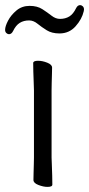

<svg xmlns="http://www.w3.org/2000/svg" viewBox="-36 -722 349 752"><path d="M292 -678Q285 -647 260 -619Q235 -591 197 -591Q167 -591 147 -603.5Q127 -616 111 -629Q95 -642 78 -642Q57 -642 41.5 -632.5Q26 -623 15 -600Q9 -588 -1 -588Q-6 -588 -11 -592.5Q-16 -597 -16 -605Q-16 -619 -4.5 -641Q7 -663 28.5 -681Q50 -699 80 -699Q110 -699 130 -686Q150 -673 166 -660.5Q182 -648 199 -648Q220 -648 235.5 -657.5Q251 -667 262 -690Q268 -702 278 -702Q283 -702 288 -697.5Q293 -693 293 -685Q293 -681 292 -678ZM97 -368Q97 -378 96 -399Q95 -420 94.5 -442Q94 -464 94 -475Q94 -484 113 -484Q130 -484 149 -476.5Q168 -469 168 -457Q168 -449 167.5 -432.5Q167 -416 166.5 -398Q166 -380 166 -368V-105Q166 -99 167 -78Q168 -57 168.5 -34Q169 -11 169 1Q169 10 150 10Q134 10 114.5 2.5Q95 -5 95 -17Q95 -25 95.5 -43.5Q96 -62 96.5 -80Q97 -98 97 -105Z"/></svg>

Font: Moon Stars Kai T
Style: Regular
Weight: 400
Designer: GuiWonder
Version: Version 1.101